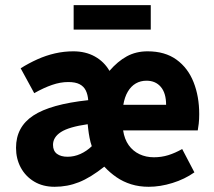

<svg xmlns="http://www.w3.org/2000/svg" viewBox="-20 -705 821 737"><path d="M189.8 12Q144.5 12 111.2 -8Q78 -27.9 59.7 -61.8Q41.5 -95.7 41.5 -137.6Q41.5 -217.8 107.7 -261.4Q173.9 -305 318.6 -320.5Q317 -342 309.3 -357.7Q301.6 -373.4 285.6 -381.7Q269.6 -390.1 241.8 -390.1Q211.7 -390.1 179.7 -379Q147.7 -368 111.4 -347.4L59.3 -442.9Q90.8 -462.6 123.7 -477.4Q156.7 -492.2 191.2 -500.1Q225.8 -508 261.4 -508Q308.4 -508 344.1 -488.2Q379.8 -468.3 400.2 -433Q431.5 -469.4 466.7 -488.7Q502 -508 546.6 -508Q613.3 -508 657.4 -476.1Q701.6 -444.1 723.1 -389.4Q744.7 -334.8 744.7 -266.9Q744.7 -247.1 742.9 -230.7Q741.1 -214.3 739.1 -204.4H452.6Q457.7 -170.7 474 -147.8Q490.3 -125 515.4 -113.1Q540.5 -101.3 570.9 -101.3Q599.5 -101.3 625.9 -109.4Q652.3 -117.6 679.3 -133L726.2 -43.4Q688.9 -17.1 642 -2.6Q595 12 550.8 12Q514.5 12 483.6 2.4Q452.6 -7.2 427.1 -24.8Q401.5 -42.4 380.4 -65.3Q327.7 -23.4 283.3 -5.7Q238.9 12 189.8 12ZM239.2 -103.3Q264.7 -103.3 288.6 -114Q312.5 -124.7 332.3 -143.8Q327 -159.2 323.8 -175.9Q320.6 -192.6 318.6 -209.6L316.6 -228.2Q244.3 -217.8 213.9 -198.1Q183.5 -178.4 183.5 -149Q183.5 -125.8 198.6 -114.5Q213.7 -103.3 239.2 -103.3ZM453.4 -302.7H617.6Q617.6 -347.4 597.4 -371.3Q577.1 -395.2 542.4 -395.2Q519.4 -395.2 501.1 -384.6Q482.8 -373.9 470.6 -353.2Q458.4 -332.6 453.4 -302.7ZM262.7 -591.5V-685.4H558.7V-591.5Z"/></svg>

Font: SourceSans3VF
Style: Regular
Weight: 200
Designer: Paul D. Hunt
Foundry: Adobe
Version: Version 3.052;hotconv 1.1.0;makeotfexe 2.6.0